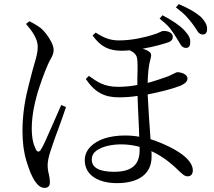

<svg xmlns="http://www.w3.org/2000/svg" viewBox="-20 -852 1040 931"><path d="M754 -762 768 -778C816 -753 851 -729 873 -706C896 -681 905 -664 902 -643C902 -611 867 -615 856 -635C844 -655 827 -685 804 -715C792 -730 775 -745 754 -762ZM106 -736 123 -749C140 -740 159 -730 176 -717C196 -701 217 -673 230 -646C237 -632 240 -620 240 -609C240 -597 236 -584 228 -570C211 -542 191 -489 171 -430C151 -370 134 -296 134 -231C134 -178 143 -150 154 -127C158 -120 162 -117 166 -117C170 -117 174 -120 178 -126C189 -142 206 -182 226 -227C236 -250 246 -272 255 -293C264 -314 271 -330 277 -343L300 -333C291 -305 276 -263 261 -222C245 -181 233 -143 226 -123C216 -93 211 -69 211 -52C211 -36 213 -21 217 -7C220 7 222 20 222 31C222 50 213 59 196 59C161 59 133 12 108 -72C95 -114 89 -163 89 -218C89 -301 103 -378 119 -438C134 -498 141 -524 154 -568C160 -590 163 -609 163 -626C163 -665 133 -705 106 -736ZM657 -124V-140C627 -148 597 -152 568 -152C527 -152 479 -144 448 -122C433 -111 425 -96 425 -78C425 -39 461 -19 534 -19C621 -19 657 -55 657 -124ZM429 -680 444 -694C483 -669 513 -656 557 -656C624 -656 688 -673 717 -682C734 -687 747 -692 755 -696C762 -700 768 -702 773 -702C798 -702 818 -692 818 -673C818 -662 812 -653 799 -648C775 -639 725 -625 672 -616C683 -612 693 -609 702 -602C714 -594 715 -586 710 -567C701 -538 697 -497 696 -450C737 -461 773 -474 798 -483C811 -489 821 -494 827 -497C833 -500 837 -502 840 -502C855 -502 889 -494 889 -471C889 -459 880 -448 857 -437C814 -420 752 -405 696 -394C699 -329 705 -244 710 -177C737 -169 787 -150 833 -123C879 -96 915 -62 915 -26C915 -9 907 3 890 3C874 3 864 -9 849 -22C806 -65 761 -98 714 -119C715 -114 715 -110 715 -105C715 -100 715 -95 715 -92C715 -7 650 36 547 36C458 36 391 -2 391 -75C391 -124 428 -161 487 -181C516 -190 549 -195 585 -195C610 -195 633 -193 655 -189C654 -220 653 -253 651 -289C649 -325 648 -358 647 -387C616 -382 587 -380 556 -380C489 -380 441 -402 396 -469L411 -484C452 -455 484 -431 553 -431C588 -431 621 -435 646 -440C646 -463 646 -487 647 -510C647 -557 648 -578 633 -592C626 -599 618 -604 609 -608C596 -607 582 -606 570 -606C509 -606 468 -625 429 -680ZM833 -816 847 -832C896 -811 927 -793 952 -772C975 -749 986 -728 984 -709C984 -676 949 -680 938 -700C926 -720 906 -748 883 -773C871 -786 854 -800 833 -816Z"/></svg>

Font: CJK Symbols
Style: Regular
Weight: 400
Designer: Ryoko NISHIZUKA 西塚涼子 (kana & ideographs); Frank Grießhammer (serif-style Latin); Paul D. Hunt (sans serif–style Latin); 
Foundry: Unicode
Version: Version 2.000;hotconv 1.1.0;makeotfexe 2.6.0